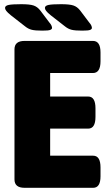

<svg xmlns="http://www.w3.org/2000/svg" viewBox="-20 -895 526 915"><path d="M97 0Q49 0 49 -40V-660Q49 -700 97 -700H423Q459 -700 459 -645V-603Q459 -547 423 -547H219V-435H400Q435 -435 435 -379V-338Q435 -282 400 -282H219V-153H424Q459 -153 459 -97V-55Q459 0 424 0ZM182 -749Q148 -749 131.5 -753Q115 -757 100 -769L32 -822Q16 -835 10 -843Q4 -851 4 -857Q4 -868 21.5 -871.5Q39 -875 81 -875Q121 -875 139.5 -869Q158 -863 172 -845L215 -788Q223 -779 225.5 -772.5Q228 -766 228 -762Q228 -756 219.5 -752.5Q211 -749 182 -749ZM372 -749Q338 -749 321.5 -753Q305 -757 290 -769L222 -822Q206 -835 200 -843Q194 -851 194 -857Q194 -868 211.5 -871.5Q229 -875 271 -875Q311 -875 329.5 -869Q348 -863 362 -845L405 -788Q413 -779 415.5 -772.5Q418 -766 418 -762Q418 -756 409.5 -752.5Q401 -749 372 -749Z"/></svg>

Font: Asap Semi Condensed ExtraBold
Style: Regular
Weight: 800
Width: 4
Designer: Pablo Cosgaya
Foundry: Omnibus-Type
Version: Version 3.001; ttfautohint (v1.8.4.7-5d5b)